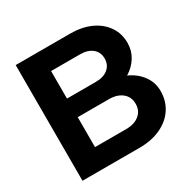

<svg xmlns="http://www.w3.org/2000/svg" viewBox="-156 -853 1003 1006"><g transform="rotate(-30 345.5 -350.0)"><path d="M63.4 0V-700H392.5Q463.3 -700 516.4 -675.9Q569.5 -651.7 599.4 -608.3Q629.2 -565 629.2 -507.8Q629.2 -461.7 605.7 -423.5Q582.2 -385.3 541.5 -360.7Q593.1 -337.4 623.1 -296.3Q653.2 -255.1 653.2 -203.4Q653.2 -142.7 622.6 -96.8Q592.1 -50.9 536.8 -25.4Q481.5 0 408.1 0ZM208.4 -413.6H383.5Q430 -413.6 457.3 -436.3Q484.5 -459 484.5 -496.8Q484.5 -535.4 457.3 -557.7Q430 -580.1 383.5 -580.1H208.4ZM208.4 -119.9H397Q447.3 -119.9 476.9 -144.5Q506.5 -169 506.5 -210.4Q506.5 -251.8 476.9 -276.4Q447.3 -301 397 -301H208.4Z"/></g></svg>

Font: Red Hat Display VF
Style: Regular
Weight: 300
Designer: Pentagram, MCKL
Foundry: Pentagram, MCKL
Version: Version 1.023